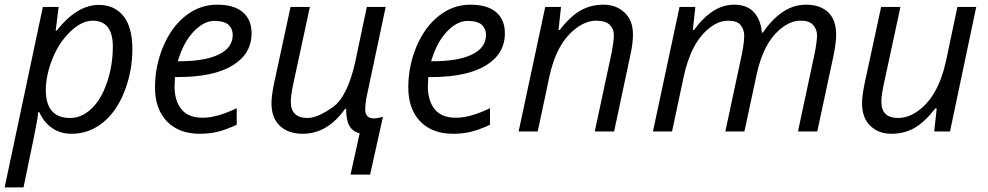

<svg xmlns="http://www.w3.org/2000/svg" viewBox="-41 -565 4246 825"><path d="M356.9 -476.1Q310.5 -476.1 261.7 -429.7Q212.9 -383.3 184.6 -313Q156.2 -242.2 155.8 -178.7Q155.8 -57.6 261.2 -58.1Q309.6 -58.1 351.6 -97.7Q393.6 -136.7 418.5 -210Q443.8 -283.2 443.8 -365.2Q443.8 -476.1 356.9 -476.1ZM266.1 9.8Q218.8 9.8 183.1 -14.6Q147.5 -39.1 127.9 -83H123L121.1 -64.5Q117.2 -31.2 60.1 240.2H-21L143.1 -535.2H210.9L198.2 -433.1H202.1Q289.6 -543.9 383.8 -543.9Q450.7 -543.9 489.3 -496.1Q527.8 -448.2 527.8 -354Q527.8 -259.3 494.1 -172.9Q460.4 -85.9 400.9 -38.1Q341.3 9.8 266.1 9.8Z M723.1 -301.8H729Q839.8 -301.8 899.4 -331.1Q959 -360.4 959 -415Q959 -440.9 941.4 -458Q922.9 -475.1 878.9 -475.1Q835 -475.1 791 -429.2Q747.1 -383.3 723.1 -301.8ZM830.1 -59.1Q891.1 -59.1 976.1 -100.1V-28.8Q930.2 -7.8 895 1Q859.9 9.8 817.4 9.8Q727.5 9.8 676.3 -43.5Q625 -96.7 625 -189.5Q625 -282.2 661.1 -367.2Q697.3 -451.2 757.8 -498Q818.4 -544.9 891.6 -544.9Q964.8 -544.9 1002.4 -512.7Q1040 -480.5 1040 -421.9Q1040 -334 959 -284.2Q877.9 -234.4 727.1 -233.9H710.9L709 -194.8Q709 -130.9 739.3 -94.7Q769.5 -58.6 830.1 -59.1Z M1208.5 -127.9Q1208.5 -58.1 1280.3 -58.1Q1323.2 -58.1 1388.2 -104Q1453.1 -149.9 1486.3 -303.2L1535.2 -535.2H1616.2L1536.1 -157.2Q1528.3 -119.1 1528.3 -94.2Q1528.3 -56.2 1566.4 -56.2Q1579.6 -56.2 1604.5 -63L1549.3 185.1H1465.3L1504.4 7.8Q1474.1 0 1460.2 -24.4Q1446.3 -48.8 1446.3 -98.1H1442.4Q1366.2 9.8 1260.3 9.8Q1196.8 9.8 1161.1 -24.7Q1125.5 -59.1 1125.5 -121.1Q1125.5 -151.4 1136.2 -205.1L1207.5 -535.2H1290.5L1217.3 -195.8Q1208.5 -152.3 1208.5 -127.9Z M1811.5 -301.8H1817.4Q1928.2 -301.8 1987.8 -331.1Q2047.4 -360.4 2047.4 -415Q2047.4 -440.9 2029.8 -458Q2011.2 -475.1 1967.3 -475.1Q1923.3 -475.1 1879.4 -429.2Q1835.4 -383.3 1811.5 -301.8ZM1918.5 -59.1Q1979.5 -59.1 2064.5 -100.1V-28.8Q2018.6 -7.8 1983.4 1Q1948.2 9.8 1905.8 9.8Q1815.9 9.8 1764.6 -43.5Q1713.4 -96.7 1713.4 -189.5Q1713.4 -282.2 1749.5 -367.2Q1785.6 -451.2 1846.2 -498Q1906.7 -544.9 1980 -544.9Q2053.2 -544.9 2090.8 -512.7Q2128.4 -480.5 2128.4 -421.9Q2128.4 -334 2047.4 -284.2Q1966.3 -234.4 1815.4 -233.9H1799.3L1797.4 -194.8Q1797.4 -130.9 1827.6 -94.7Q1857.9 -58.6 1918.5 -59.1Z M2596.7 -414.1Q2597.2 -439.5 2579.6 -457.5Q2562 -476.1 2521 -476.1Q2480 -476.1 2439 -446.8Q2350.1 -383.8 2318.8 -231.9L2269.5 0H2187.5L2301.8 -535.2H2369.6L2358.9 -436H2363.8Q2410.6 -496.1 2454.6 -520.5Q2498.5 -544.9 2552.2 -544.9Q2606.9 -544.9 2643.1 -510.7Q2679.2 -476.6 2678.7 -416Q2678.7 -377.4 2667.5 -328.1L2597.7 0H2514.6L2586.9 -337.9Q2596.7 -388.7 2596.7 -414.1Z M3421.9 -544.9Q3483.9 -544.9 3518.1 -511.7Q3552.2 -478.5 3551.8 -415Q3551.8 -381.8 3541 -328.1L3470.7 0H3387.7L3460 -337.9Q3469.7 -388.7 3469.7 -414.1Q3469.2 -439.5 3452.6 -458Q3436 -476.6 3397.9 -476.1Q3359.9 -476.1 3321.8 -447.8Q3240.7 -388.2 3210 -244.1L3157.7 0H3075.7L3147.9 -337.9Q3156.7 -383.8 3156.7 -411.1Q3156.7 -438.5 3141.6 -457Q3126.5 -476.1 3087.4 -476.1Q3048.3 -476.1 3010.3 -446.8Q2928.2 -385.3 2896 -231.9L2846.7 0H2764.6L2878.9 -535.2H2946.8L2936 -436H2940.9Q3020.5 -544.9 3112.8 -544.9Q3168 -544.9 3197.8 -513.2Q3227.5 -481.4 3232.9 -424.8H3236.8Q3319.3 -544.9 3421.9 -544.9Z M3746.1 -127.9Q3746.1 -58.1 3817.9 -58.1Q3860.8 -58.1 3902.3 -87.4Q3990.7 -149.9 4023.9 -303.2L4072.8 -535.2H4153.8L4041 0H3973.1L3983.9 -99.1H3978Q3930.2 -38.1 3886.7 -14.2Q3843.3 9.8 3788.6 9.8Q3733.9 9.8 3698.7 -24.4Q3663.1 -58.6 3663.1 -121.1Q3663.1 -151.4 3673.8 -205.1L3745.1 -535.2H3828.1L3754.9 -195.8Q3746.1 -152.3 3746.1 -127.9Z"/></svg>

Font: OpenSans-Italic
Style: Italic
Weight: 400
Italic angle: -12°
Foundry: Ascender Corporation
Version: Version 1.10